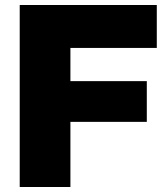

<svg xmlns="http://www.w3.org/2000/svg" viewBox="-20 -749 671 769"><path d="M59 0V-729H608V-557H230L262 -589V0ZM214 -261V-424H568V-261Z"/></svg>

Font: Mona Sans ExtraLight Black
Style: Regular
Weight: 900
Version: Version 2.000